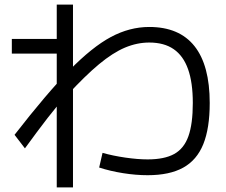

<svg xmlns="http://www.w3.org/2000/svg" viewBox="-20 -770 978 831"><path d="M512.7 -20.5C549.8 -14.6 585.3 -11.7 619.1 -11.7C682.3 -11.7 733.6 -22.6 772.9 -44.4C812.3 -66.2 841.3 -100.1 859.9 -146C878.4 -191.9 887.7 -251.3 887.7 -324.2C887.7 -432.9 865.7 -515 821.8 -570.3C777.8 -625.7 712.6 -653.3 626 -653.3C569.3 -653.3 514 -638.8 460 -609.9C405.9 -580.9 346.2 -533 280.8 -466.3C215.3 -399.6 136.1 -306.3 43 -186.5L87.9 -127.9C124.3 -178.1 157.1 -221.8 186 -259.3C215 -296.7 242.2 -329.4 267.6 -357.4H270.5C322.6 -414.1 368.7 -459 408.7 -492.2C448.7 -525.4 486.2 -549.3 521 -564C555.8 -578.6 590.8 -585.9 626 -585.9C668.9 -585.9 704.3 -576.3 731.9 -557.1C759.6 -537.9 780.3 -509.1 793.9 -470.7C807.6 -432.3 814.5 -383.5 814.5 -324.2C814.5 -263.7 808.1 -215.7 795.4 -180.2C782.7 -144.7 762.2 -119.1 733.9 -103.5C705.6 -87.9 667.3 -80.1 619.1 -80.1C590.5 -80.1 558.3 -82.7 522.5 -87.9C486.7 -93.1 453.8 -99.9 423.8 -108.4L409.2 -44.9C441.1 -34.5 475.6 -26.4 512.7 -20.5ZM225.6 -538.1V41H295.9V-750H225.6V-601.6H31.2V-538.1Z"/></svg>

Font: Pretendard Variable
Style: Regular
Weight: 400
Designer: Base glyphs from Inter by Rasmus Andersson; Hangeul glyphs from Noto Sans CJK(Source Han Sans) by Jang Soo-young and Kan
Foundry: Kil Hyung-jin
Version: Version 1.309;Glyphs 3.2 (3225)